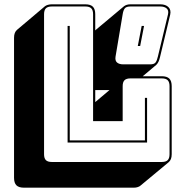

<svg xmlns="http://www.w3.org/2000/svg" viewBox="-20 -750 835 889"><path d="M600 119H91Q67 119 56 108Q45 97 45 73V-575Q45 -588 48.5 -597Q52 -606 59 -612L188 -721Q193 -725 201.5 -727.5Q210 -730 220 -730H375Q399 -730 410 -719Q421 -708 421 -684V-609Q422 -610 423 -611Q424 -612 425 -613L554 -721Q559 -725 566.5 -727.5Q574 -730 584 -730H722Q747 -730 760 -717Q773 -704 768 -682L721 -486Q718 -473 714 -464.5Q710 -456 704 -450L641 -397H729Q753 -397 764 -386Q775 -375 775 -351V-36Q775 -23 771.5 -14Q768 -5 761 1L631 109Q627 113 618.5 116Q610 119 600 119ZM675 -452Q694 -452 700.5 -461Q707 -470 711 -488L758 -684Q762 -702 751.5 -711Q741 -720 722 -720H584Q565 -720 558 -711.5Q551 -703 548 -684L515 -488Q512 -469 522 -460.5Q532 -452 551 -452ZM729 0Q748 0 756.5 -8.5Q765 -17 765 -36V-351Q765 -370 756.5 -378.5Q748 -387 729 -387H584Q565 -387 556.5 -378.5Q548 -370 548 -351V-189H411V-684Q411 -703 402.5 -711.5Q394 -720 375 -720H220Q201 -720 192.5 -711.5Q184 -703 184 -684V-36Q184 -17 192.5 -8.5Q201 0 220 0ZM629 -537H618L636 -630H647ZM293 -90V-630H303V-100H651V-297H661V-90ZM421 -277 423 -279 487 -333H421Z"/></svg>

Font: Bungee Shade
Style: Regular
Weight: 400
Designer: David Jonathan Ross
Foundry: David Jonathan Ross
Version: Version 1.000;PS 1.0;hotconv 1.0.72;makeotf.lib2.5.5900